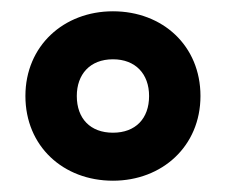

<svg xmlns="http://www.w3.org/2000/svg" viewBox="-20 -744 401 340"><path d="M180 -424C267 -424 335 -485 335 -574C335 -663 268 -724 180 -724C93 -724 25 -663 25 -574C25 -485 92 -424 180 -424ZM180 -509C140 -509 116 -534 116 -574C116 -612 139 -639 180 -639C220 -639 244 -613 244 -574C244 -534 220 -509 180 -509Z"/></svg>

Font: Noto Sans Arabic UI XCn XBd
Style: Regular
Weight: 800
Width: 2
Designer: Monotype Design Team, Nadine Chahine and Nizar Qandah
Foundry: Monotype Imaging Inc.
Version: Version 2.010